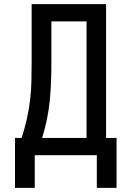

<svg xmlns="http://www.w3.org/2000/svg" viewBox="-20 -755 640 934"><path d="M149 159H53V-84H85Q100 -129 110.5 -175.5Q121 -222 126.5 -269.5Q132 -317 133 -364.5Q134 -412 134 -459V-735H496V-84H547V159H451V0H149ZM401 -84V-651H230V-459Q230 -412 228.5 -364.5Q227 -317 222.5 -269.5Q218 -222 208.5 -175.5Q199 -129 185 -84Z"/></svg>

Font: Iosevka SS04 Medium Extended
Style: Regular
Weight: 500
Width: 7
Monospace: yes
Designer: Belleve Invis
Foundry: Belleve Invis
Version: Version 19.0.0; ttfautohint (v1.8.4)